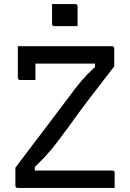

<svg xmlns="http://www.w3.org/2000/svg" viewBox="-20 -928 640 948"><path d="M237 -908Q251 -908 265.5 -908Q280 -908 294.5 -908Q309 -908 323.5 -908Q338 -908 352 -908Q357 -908 360 -905Q363 -902 363 -897V-799Q349 -799 334.5 -799Q320 -799 305.5 -799Q291 -799 276.5 -799Q262 -799 248 -799Q243 -799 240 -802Q237 -805 237 -810ZM546 0H67Q62 0 59 -3Q56 -6 56 -11V-100Q97 -155 139 -210Q181 -265 225 -323Q269 -381 317 -445Q338 -474 354.5 -495Q371 -516 385 -532Q399 -548 412.5 -562Q426 -576 442.5 -591Q459 -606 480 -625L449 -576V-638L469 -614Q400 -614 348 -614Q296 -614 254 -614Q212 -614 171 -614H142Q124 -614 110.5 -618.5Q97 -623 88 -633.5Q79 -644 74 -660.5Q69 -677 68 -700H533Q537 -700 539 -698.5Q541 -697 542.5 -695Q544 -693 544 -689V-600Q525 -575 491 -531.5Q457 -488 412.5 -429.5Q368 -371 316 -298Q288 -260 267.5 -233Q247 -206 231 -187Q215 -168 200 -152Q185 -136 168 -119.5Q151 -103 129 -82L152 -121V-59L135 -86Q205 -86 262 -86Q319 -86 368.5 -86Q418 -86 463 -86H535Q540 -86 543 -83Q546 -80 546 -75Q546 -56 546 -37.5Q546 -19 546 0ZM155 -533Q135 -533 117 -533Q99 -533 79 -533Q76 -533 73.5 -534.5Q71 -536 69.5 -538.5Q68 -541 68 -544Q68 -561 68 -581Q68 -601 68 -622Q68 -643 68 -663Q68 -683 68 -700Q102 -700 121.5 -693.5Q141 -687 148 -672Q155 -657 155 -632Q155 -617 155 -600Q155 -583 155 -566Q155 -549 155 -533Z"/></svg>

Font: Recursive
Style: Regular
Weight: 400
Version: Version 1.085